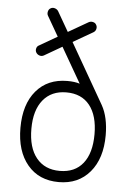

<svg xmlns="http://www.w3.org/2000/svg" viewBox="-53 -767 566 821"><g transform="rotate(5 230.0 -357.0)"><path d="M230 13Q145 13 96 -45.5Q47 -104 47 -204Q47 -305 96 -363Q145 -421 230 -421Q261 -421 283 -414L196 -565L120 -521Q111 -516 101.5 -519Q92 -522 87 -530Q82 -538 84.5 -548Q87 -558 96 -562L172 -606L123 -691Q118 -699 120.5 -709.5Q123 -720 131 -724Q139 -729 149 -726Q159 -723 164 -715L213 -630L298 -679Q307 -684 317 -681.5Q327 -679 331 -671Q336 -663 333.5 -653Q331 -643 322 -638L237 -589L385 -331Q399 -306 406 -274Q413 -242 413 -204Q413 -104 363.5 -45.5Q314 13 230 13ZM230 -35Q295 -35 330 -79Q365 -123 365 -204Q365 -284 330 -328Q295 -372 230 -372Q166 -372 130 -328Q94 -284 94 -204Q94 -123 130 -79Q166 -35 230 -35Z"/></g></svg>

Font: Zen Kurenaido
Style: ARC
Weight: 400
Designer: Yoshimichi Ohira
Foundry: Positype
Version: Version 1.001